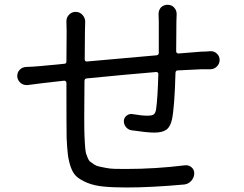

<svg xmlns="http://www.w3.org/2000/svg" viewBox="-20 -788 1040 820"><path d="M657.2 -728.5Q657.2 -744.1 667 -755.9Q678.7 -767.6 695.3 -767.6Q712.9 -767.6 723.6 -755.9Q734.4 -744.1 734.4 -728.5Q734.4 -727.5 734.4 -725.6Q733.4 -710.9 733.4 -697.3Q733.4 -674.8 732.9 -630.9Q732.4 -586.9 732.4 -568.4Q732.4 -564.5 735.4 -562Q738.3 -559.6 742.2 -559.6Q815.4 -565.4 839.8 -567.4Q857.4 -567.4 877.9 -569.3Q894.5 -570.3 906.2 -559.1Q918 -547.9 918 -532.2Q918 -515.6 906.2 -503.9Q894.5 -492.2 877.9 -492.2Q844.7 -492.2 839.8 -492.2Q769.5 -489.3 739.3 -487.3Q730.5 -487.3 729.5 -477.5Q725.6 -333 714.8 -279.3Q708 -247.1 690.9 -234.4Q673.8 -221.7 638.7 -221.7Q609.4 -221.7 543 -231.4Q528.3 -233.4 518.6 -244.6Q508.8 -255.9 508.8 -271.5Q509.8 -285.2 520.5 -293.9Q531.2 -302.7 544.9 -300.8Q585.9 -293.9 609.4 -293.9Q627.9 -293.9 635.7 -298.8Q643.6 -303.7 646.5 -320.3Q653.3 -366.2 656.2 -470.7Q657.2 -474.6 654.3 -477.5Q651.4 -480.5 647.5 -480.5Q517.6 -469.7 350.6 -453.1Q340.8 -452.1 340.8 -442.4Q339.8 -346.7 339.8 -289.1Q339.8 -228.5 340.8 -209Q341.8 -188.5 342.3 -178.7Q342.8 -168.9 344.2 -153.3Q345.7 -137.7 348.1 -130.9Q350.6 -124 355 -112.8Q359.4 -101.6 365.7 -97.2Q372.1 -92.8 381.8 -85.9Q391.6 -79.1 403.8 -76.7Q416 -74.2 433.1 -70.8Q450.2 -67.4 470.7 -66.9Q491.2 -66.4 516.6 -66.4Q644.5 -66.4 769.5 -82Q786.1 -84 798.3 -73.2Q810.5 -62.5 809.6 -45.9Q808.6 -28.3 796.4 -15.1Q784.2 -2 766.6 0Q625 12.7 521.5 12.7Q462.9 12.7 422.9 8.8Q382.8 4.9 354 -6.8Q325.2 -18.6 308.6 -32.7Q292 -46.9 282.7 -73.2Q273.4 -99.6 270 -127Q266.6 -154.3 264.6 -198.2Q263.7 -241.2 263.7 -434.6Q263.7 -438.5 260.7 -440.9Q257.8 -443.4 253.9 -443.4L159.2 -432.6Q132.8 -429.7 98.6 -424.8Q95.7 -424.8 92.8 -424.8Q80.1 -424.8 69.3 -432.6Q55.7 -443.4 53.7 -460Q53.7 -461.9 53.7 -463.9Q53.7 -478.5 63.5 -489.3Q74.2 -501 90.8 -502Q120.1 -502.9 153.3 -505.9Q165 -506.8 199.2 -510.3Q233.4 -513.7 253.9 -515.6Q263.7 -515.6 263.7 -525.4L264.6 -654.3Q264.6 -674.8 263.7 -693.4Q263.7 -695.3 263.7 -697.3Q263.7 -712.9 273.4 -723.6Q285.2 -737.3 302.7 -737.3Q320.3 -737.3 332 -724.6Q343.8 -711.9 343.8 -695.3Q343.8 -694.3 343.8 -693.4Q342.8 -676.8 342.8 -657.2L341.8 -534.2Q341.8 -530.3 344.7 -527.3Q347.7 -524.4 351.6 -525.4Q569.3 -544.9 648.4 -551.8Q658.2 -552.7 658.2 -562.5V-694.3Z"/></svg>

Font: Gen Jyuu GothicX Regular
Style: Regular
Weight: 400
Designer: [Source Han Sans]
Ryoko NISHIZUKA  (kana & ideographs); Paul D. Hunt (Latin, Greek & Cyrillic); Wenlong ZHANG  (bopomofo
Version: Version 1.002.20150607